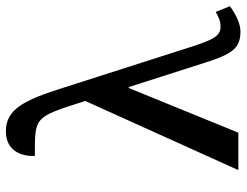

<svg xmlns="http://www.w3.org/2000/svg" viewBox="-110 -700 817 636"><g transform="rotate(-90 298.0 -381.5)"><path d="M53 0H177L325 -363H328L410 -107C438 -18 459 7 512 7C539 7 570 -9 596 -28L577 -75C559 -65 548 -59 527 -59C497 -59 485 -86 465 -145L327 -576C285 -711 254 -770 182 -770C116 -770 98 -718 100 -674C230 -674 228 -678 282 -507Z"/></g></svg>

Font: Noto Serif Medium
Style: Regular
Weight: 500
Designer: Monotype Design Team
Foundry: Monotype Imaging Inc.
Version: Version 2.013